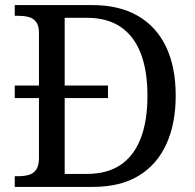

<svg xmlns="http://www.w3.org/2000/svg" viewBox="-20 -734 767 754"><path d="M38 0V-42H51Q74 -42 92.5 -47Q111 -52 122 -67.5Q133 -83 133 -114V-349H38V-398H133V-604Q133 -634 121.5 -648.5Q110 -663 91.5 -667.5Q73 -672 51 -672H38V-714H344Q447 -714 520 -672.5Q593 -631 631.5 -551.5Q670 -472 670 -358Q670 -249 633.5 -168.5Q597 -88 525 -44Q453 0 344 0ZM321 -51Q401 -51 453.5 -86.5Q506 -122 532.5 -190.5Q559 -259 559 -358Q559 -457 532.5 -525Q506 -593 453.5 -628.5Q401 -664 322 -664H234V-398H404V-349H234V-51Z"/></svg>

Font: Noto Serif Tamil
Style: Regular
Weight: 400
Designer: Indian Type Foundry, Tom Grace, and the Monotype Design Team
Foundry: Monotype Imaging Inc.
Version: Version 2.003